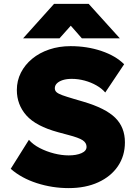

<svg xmlns="http://www.w3.org/2000/svg" viewBox="-20 -951 686 986"><path d="M332.5 15Q248.5 15 169.2 -10.5Q90 -36 35 -84L128.5 -233Q149 -209 183.5 -191Q218 -173 257.5 -163Q297 -153 332.5 -153Q372.5 -153 398.5 -164.5Q424.5 -176 424.5 -197Q424.5 -217.5 404.5 -230.8Q384.5 -244 330.5 -258L278.5 -272Q164.5 -303 115.5 -358.2Q66.5 -413.5 66.5 -489Q66.5 -536.5 87.2 -577.5Q108 -618.5 145.2 -649.2Q182.5 -680 233 -697Q283.5 -714 342.5 -714Q427.5 -714 500.8 -689.2Q574 -664.5 617.5 -621L520.5 -476Q503 -496.5 475.5 -512.2Q448 -528 415 -537Q382 -546 348.5 -546Q322 -546 302.5 -539.8Q283 -533.5 272.2 -522.8Q261.5 -512 261.5 -498Q261.5 -485.5 270.5 -477.5Q279.5 -469.5 300.2 -462Q321 -454.5 356.5 -444L407.5 -429Q521.5 -395.5 571.5 -346.5Q621.5 -297.5 621.5 -220Q621.5 -150.5 585.5 -97.5Q549.5 -44.5 484.5 -14.8Q419.5 15 332.5 15ZM98.5 -754 257.5 -931H435.5L595.5 -754H400.5L343.5 -819L285.5 -754Z"/></svg>

Font: Geologica Black
Style: Regular
Weight: 900
Designer: Sindre Bremnes, Frode Helland
Foundry: Monokrom Skriftforlag AS
Version: Version 1.010;gftools[0.9.28]